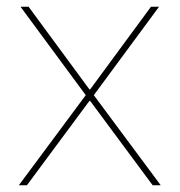

<svg xmlns="http://www.w3.org/2000/svg" viewBox="-20 -551 534 571"><path d="M60 0H36L235 -268L41 -531H65L246 -285H248L429 -531H453L259 -268L458 0H434L248 -251H246Z"/></svg>

Font: IBM Plex Sans JP Thin
Style: Regular
Weight: 100
Designer: Mike Abbink; Paul van der Laan; Pieter van Rosmalen; Wujin Sim; Yejin Wi; Jinhee Kim; Boomi Park; Yona Kim; Kichan Ma
Foundry: Sandoll Inc.
Version: Version 1.001